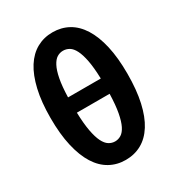

<svg xmlns="http://www.w3.org/2000/svg" viewBox="-193 -938 1000 1077"><g transform="rotate(-30 307.5 -399.0)"><path d="M201 -353Q203 -281 212 -233Q221 -185 235 -157Q249 -129 267.5 -117.5Q286 -106 307 -106Q328 -106 346.5 -117.5Q365 -129 379 -157Q393 -185 402 -233Q411 -281 413 -353ZM413 -452Q411 -523 402 -569.5Q393 -616 379 -643.5Q365 -671 346.5 -682Q328 -693 307 -693Q286 -693 268 -682Q250 -671 235.5 -643.5Q221 -616 212 -569.5Q203 -523 201 -452ZM307 -812Q364 -812 410 -786.5Q456 -761 488.5 -709.5Q521 -658 538.5 -581Q556 -504 556 -401Q556 -296 538.5 -218Q521 -140 488.5 -88.5Q456 -37 410 -11.5Q364 14 307 14Q251 14 205 -11.5Q159 -37 126.5 -88.5Q94 -140 76 -218Q58 -296 58 -401Q58 -504 76 -581.5Q94 -659 126.5 -710Q159 -761 205 -786.5Q251 -812 307 -812Z"/></g></svg>

Font: SpoqaHanSans-Bold
Style: Regular
Weight: 700
Designer: [Spoqa Han Sans] Dong-huui Kim \uAE40 \uB3D9 \uD718   [Noto Sans] Ryoko NISHIZUKA \u897F \u585A \u6DBC \u5B50  (kana & i
Foundry: Spoqa (http://www.spoqa-han-sans.com)
Version: Version 2.000